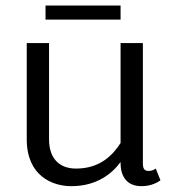

<svg xmlns="http://www.w3.org/2000/svg" viewBox="-20 -653 615 682"><path d="M141.7 -633.3V-583.3H408.3V-633.3ZM550 -12.5 533.3 -54.2C528.3 -50.8 520.8 -45.8 508.3 -45.8C491.7 -45.8 487.5 -54.2 487.5 -75V-500H408.3V-145C380 -100.8 334.2 -54.2 250 -54.2C195.8 -54.2 154.2 -85 154.2 -158.3V-500H75V-158.3C75 -28.3 165.8 8.3 233.3 8.3C324.2 8.3 378.3 -36.7 408.3 -77.5V-75C408.3 -23.3 432.5 8.3 483.3 8.3C517.5 8.3 540.8 -5.8 550 -12.5Z"/></svg>

Font: BoonHome
Style: Book
Weight: 400
Designer: Sungsit Sawaiwan
Foundry: Sungsit Sawaiwan
Version: Version 0.2